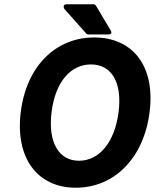

<svg xmlns="http://www.w3.org/2000/svg" viewBox="-20 -853 723 897"><path d="M334 24C513 24 652 -113 679 -330C706 -546 599 -678 420 -678C242 -678 104 -546 77 -330C50 -113 156 24 334 24ZM349 -102C256 -102 203 -186 221 -330C239 -473 312 -552 405 -552C498 -552 552 -473 534 -330C516 -186 442 -102 349 -102ZM384 -695C386 -693 389 -692 392 -692H485C510 -692 497 -711 497 -711L428 -827C426 -830 422 -833 418 -833H292C268 -833 281 -811 281 -811Z"/></svg>

Font: Falling Sky
Style: BdObl
Weight: 700
Designer: Paul D. Hunt
Foundry: Adobe Systems Incorporated
Version: Version 1.02